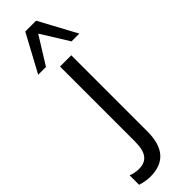

<svg xmlns="http://www.w3.org/2000/svg" viewBox="-380 -755 977 977"><g transform="rotate(-45 108.5 -266.5)"><path d="M14 220Q-1 220 -21.5 216.5Q-42 213 -56 208V140Q-44 145 -28 148Q-12 151 1 151Q43 151 64 124.5Q85 98 85 38V-502H166V46Q166 220 14 220ZM-23 -551 86 -753H164L273 -551H217L125 -699L33 -551Z"/></g></svg>

Font: Mulish
Style: Regular
Weight: 400
Designer: Vernon Adams
Foundry: Vernon Adams
Version: Version 3.603; ttfautohint (v1.8.3)